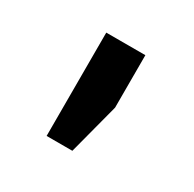

<svg xmlns="http://www.w3.org/2000/svg" viewBox="-73 -763 412 407"><g transform="rotate(30 133.0 -559.5)"><path d="M178.2 -685.5V-557.1L145.5 -432.6H82.5V-685.5Z"/></g></svg>

Font: Yantramanav Black
Style: Regular
Weight: 900
Version: Version 1.001;PS 1.0;hotconv 1.0.72;makeotf.lib2.5.5900; ttf